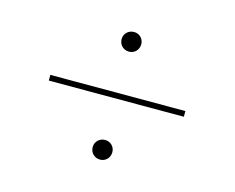

<svg xmlns="http://www.w3.org/2000/svg" viewBox="-71 -581 796 651"><g transform="rotate(15 326.5 -256.0)"><path d="M89 -266V-246H563V-266ZM326 -411C345 -411 360 -426 360 -446C360 -465 345 -480 326 -480C306 -480 291 -465 291 -446C291 -426 306 -411 326 -411ZM326 -32C345 -32 360 -47 360 -67C360 -86 345 -101 326 -101C306 -101 291 -86 291 -67C291 -47 306 -32 326 -32Z"/></g></svg>

Font: Sprat Condensed Thin
Style: Regular
Weight: 100
Width: 3
Designer: Ethan Nakache
Foundry: Collletttivo
Version: Version 2.000;Glyphs 3.2 (3217)